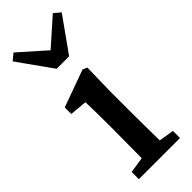

<svg xmlns="http://www.w3.org/2000/svg" viewBox="-248 -779 808 808"><g transform="rotate(-45 156.0 -375.0)"><path d="M36 0V-43L142 -59H179L281 -42V0ZM106 0Q107 -25 107 -62.5Q107 -100 107.5 -140Q108 -180 108 -212V-260Q108 -300 107.5 -328.5Q107 -357 106 -388L29 -395V-434L195 -494L215 -485L212 -351V-212Q212 -180 212.5 -140Q213 -100 213.5 -62.5Q214 -25 215 0ZM40 -750 200 -608H114L274 -750L303 -726L194 -573H120L11 -726Z"/></g></svg>

Font: Source Serif 4 18pt Medium
Style: Regular
Weight: 500
Designer: Frank Grießhammer
Foundry: Adobe Systems Incorporated
Version: Version 4.004;hotconv 1.0.116;makeotfexe 2.5.65601